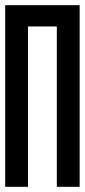

<svg xmlns="http://www.w3.org/2000/svg" viewBox="-20 -720 327 740"><path d="M88 0V-618H199V0H287V-700H0V0Z"/></svg>

Font: Queering
Style: Regular
Weight: 400
Designer: Adam Naccarato
Foundry: adamnac
Version: Version 2.000;hotconv 1.0.109;makeotfexe 2.5.65596